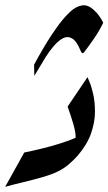

<svg xmlns="http://www.w3.org/2000/svg" viewBox="-20 -724 420 744"><path d="M380 -636Q365 -605 346 -577Q327 -549 307 -523Q304 -519 300.5 -518Q297 -517 292 -528Q277 -565 259.5 -575Q242 -585 224.5 -576Q207 -567 189.5 -547Q172 -527 157 -503Q142 -479 130.5 -459Q119 -439 113 -430L112 -474L113 -475Q126 -500 152 -544Q178 -588 209 -630Q230 -658 252 -678.5Q274 -699 297.5 -703Q321 -707 345 -684Q356 -674 364.5 -662Q373 -650 380 -636ZM242 -311 319 -425Q319 -425 326.5 -407.5Q334 -390 341 -360Q348 -330 348 -291Q348 -252 333.5 -209Q319 -166 282 -122Q266 -104 247.5 -88Q229 -72 207 -61Q184 -49 146 -38Q108 -27 68 -17.5Q28 -8 0 0L74 -133Q104 -139 141 -148Q178 -157 213 -168Q248 -179 273 -190Q274 -210 263.5 -245.5Q253 -281 242 -311Z"/></svg>

Font: Aref Ruqaa Ink
Style: Regular
Weight: 400
Designer: Abdullah Aref
Version: Version 1.005